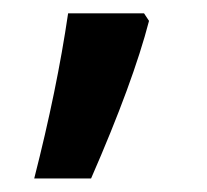

<svg xmlns="http://www.w3.org/2000/svg" viewBox="-20 -136 307 285"><path d="M201.2 -105Q177.7 -14.2 115.2 128.9H30.8Q64.5 -2.9 81.1 -116.2H193.8Z"/></svg>

Font: f0_51262          
Style: Regular
Weight: 600
Foundry: Ascender Corporation
Version: Version 1.10